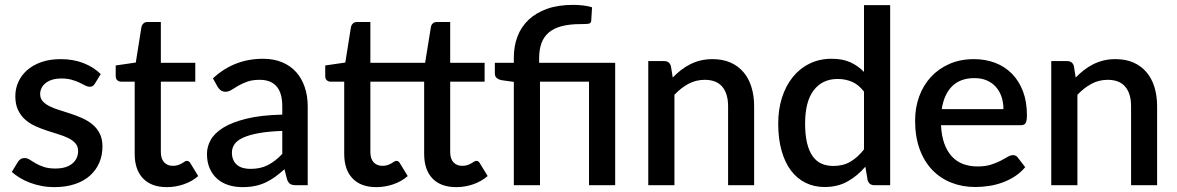

<svg xmlns="http://www.w3.org/2000/svg" viewBox="-20 -761 4836 789"><path d="M370 -417.5Q366 -410.5 361 -407.5Q356 -404.5 348.5 -404.5Q340 -404.5 330 -409.8Q320 -415 306.5 -421.5Q293 -428 274.8 -433.2Q256.5 -438.5 232 -438.5Q212 -438.5 195.8 -433.8Q179.5 -429 168.2 -420.2Q157 -411.5 151 -399.8Q145 -388 145 -374.5Q145 -356.5 156 -344.5Q167 -332.5 185 -323.8Q203 -315 226 -308Q249 -301 273 -293Q297 -285 320 -274.5Q343 -264 361 -248.8Q379 -233.5 390 -211.8Q401 -190 401 -159Q401 -123 388 -92.5Q375 -62 350 -39.5Q325 -17 287.8 -4.5Q250.5 8 202.5 8Q176 8 151.2 3.2Q126.5 -1.5 104.2 -9.8Q82 -18 62.8 -29.5Q43.5 -41 28.5 -54.5L53.5 -95.5Q58 -103 64.8 -107.2Q71.5 -111.5 81.5 -111.5Q92 -111.5 102.2 -104.8Q112.5 -98 126.2 -90Q140 -82 159.5 -75.2Q179 -68.5 208 -68.5Q232 -68.5 249.5 -74.2Q267 -80 278.5 -90Q290 -100 295.5 -112.8Q301 -125.5 301 -140Q301 -159.5 290 -172Q279 -184.5 260.8 -193.5Q242.5 -202.5 219.2 -209.5Q196 -216.5 172 -224.5Q148 -232.5 124.8 -243Q101.5 -253.5 83.2 -269.8Q65 -286 54 -309.2Q43 -332.5 43 -366Q43 -396.5 55.2 -424Q67.5 -451.5 91.2 -472.5Q115 -493.5 149.8 -505.8Q184.5 -518 230 -518Q281.5 -518 323.5 -501.5Q365.5 -485 394 -456.5Z M665.5 8Q602 8 567.8 -27.8Q533.5 -63.5 533.5 -128.5V-425.5H477.5Q468.5 -425.5 462 -431.2Q455.5 -437 455.5 -448.5V-492L538 -504L561.5 -651.5Q564 -660 570 -665.2Q576 -670.5 586 -670.5H641V-503H782.5V-425.5H641V-136Q641 -108.5 654.5 -94Q668 -79.5 690.5 -79.5Q703 -79.5 712 -82.8Q721 -86 727.5 -89.8Q734 -93.5 738.8 -96.8Q743.5 -100 748 -100Q757 -100 762.5 -90L794.5 -37.5Q769.5 -15.5 735.5 -3.8Q701.5 8 665.5 8Z M1140 -223Q1082.5 -221 1043 -213.8Q1003.5 -206.5 979 -195.2Q954.5 -184 943.8 -168.5Q933 -153 933 -134.5Q933 -116.5 938.8 -103.8Q944.5 -91 954.8 -82.8Q965 -74.5 978.8 -70.8Q992.5 -67 1009 -67Q1051 -67 1081.2 -82.8Q1111.5 -98.5 1140 -128.5ZM855 -439Q941.5 -519.5 1061 -519.5Q1105 -519.5 1139.2 -505.2Q1173.5 -491 1196.8 -465Q1220 -439 1232.2 -403.2Q1244.5 -367.5 1244.5 -324V0H1196.5Q1181 0 1173 -4.8Q1165 -9.5 1159.5 -24L1149 -65.5Q1129.5 -48 1110.5 -34.2Q1091.5 -20.5 1071.2 -11Q1051 -1.5 1027.8 3.2Q1004.5 8 976.5 8Q945.5 8 918.8 -0.5Q892 -9 872.5 -26.2Q853 -43.5 841.8 -69Q830.5 -94.5 830.5 -129Q830.5 -158.5 846.2 -186.5Q862 -214.5 898.2 -236.8Q934.5 -259 993.8 -273.5Q1053 -288 1140 -290V-324Q1140 -379 1116.5 -406Q1093 -433 1047.5 -433Q1016.5 -433 995.5 -425.2Q974.5 -417.5 959 -408.5Q943.5 -399.5 931.5 -391.8Q919.5 -384 906 -384Q895 -384 887.2 -389.8Q879.5 -395.5 874.5 -404Z M1526.5 8Q1463 8 1428.8 -27.8Q1394.5 -63.5 1394.5 -128.5V-425.5H1338.5Q1329.5 -425.5 1323 -431.2Q1316.5 -437 1316.5 -448.5V-492L1399 -504L1422.5 -651.5Q1425 -660 1431 -665.2Q1437 -670.5 1447 -670.5H1502V-503H1727L1751 -651.5Q1753 -660 1759 -665.2Q1765 -670.5 1775 -670.5H1830V-503H1971.5V-425.5H1830V-136Q1830 -108.5 1843.5 -94Q1857 -79.5 1879.5 -79.5Q1892 -79.5 1901.2 -82.8Q1910.5 -86 1917 -89.8Q1923.5 -93.5 1928.2 -96.8Q1933 -100 1937 -100Q1942.5 -100 1945.5 -97.8Q1948.5 -95.5 1952 -90L1984 -37.5Q1958.5 -15.5 1924.8 -3.8Q1891 8 1855 8Q1791 8 1757 -27.8Q1723 -63.5 1723 -128.5V-425.5H1502V-136Q1502 -108.5 1515.5 -94Q1529 -79.5 1551.5 -79.5Q1564 -79.5 1573 -82.8Q1582 -86 1588.5 -89.8Q1595 -93.5 1599.8 -96.8Q1604.5 -100 1609 -100Q1618 -100 1623.5 -90L1655.5 -37.5Q1630.5 -15.5 1596.5 -3.8Q1562.5 8 1526.5 8Z M2091.5 0V-424.5L2041.5 -431.5Q2029 -434 2021.2 -440.5Q2013.5 -447 2013.5 -459V-503H2091.5V-524.5Q2091.5 -571.5 2106.5 -611Q2121.5 -650.5 2152 -679.5Q2182.5 -708.5 2228.2 -724.8Q2274 -741 2335.5 -741Q2355.5 -741 2376.8 -738.5Q2398 -736 2413 -731L2409.5 -675Q2408.5 -664.5 2397 -663.2Q2385.5 -662 2366.5 -662Q2320 -662 2287.5 -653.2Q2255 -644.5 2234.5 -626.8Q2214 -609 2204.8 -582.8Q2195.5 -556.5 2195.5 -521.5V-503H2508V0H2400.5V-425.5H2199V0Z M2744.5 -442.5Q2761 -459.5 2778.8 -473.2Q2796.5 -487 2816.5 -497Q2836.5 -507 2859 -512.5Q2881.5 -518 2908 -518Q2950 -518 2981.8 -504Q3013.5 -490 3035.2 -464.5Q3057 -439 3068 -403.2Q3079 -367.5 3079 -324.5V0H2972V-324.5Q2972 -376 2948.2 -404.5Q2924.5 -433 2876 -433Q2840 -433 2809.2 -416.5Q2778.5 -400 2751.5 -371.5V0H2644V-510H2709Q2731 -510 2737 -489.5Z M3530.5 -384.5Q3508 -413.5 3481 -425Q3454 -436.5 3422.5 -436.5Q3359.5 -436.5 3324 -390.2Q3288.5 -344 3288.5 -253.5Q3288.5 -206.5 3296.5 -173.2Q3304.5 -140 3319.5 -119Q3334.5 -98 3356 -88.5Q3377.5 -79 3404.5 -79Q3445.5 -79 3475.2 -96.8Q3505 -114.5 3530.5 -147ZM3638 -740V0H3573Q3551.5 0 3545.5 -20.5L3536 -76Q3504 -38.5 3463.2 -15.5Q3422.5 7.5 3368.5 7.5Q3325.5 7.5 3290.5 -9.8Q3255.5 -27 3230.5 -60Q3205.5 -93 3191.8 -141.8Q3178 -190.5 3178 -253.5Q3178 -310.5 3193.2 -359Q3208.5 -407.5 3237 -443.2Q3265.5 -479 3306.2 -499.2Q3347 -519.5 3397.5 -519.5Q3442.5 -519.5 3474 -505.2Q3505.5 -491 3530.5 -465.5V-740Z M4103.5 -312.5Q4103.5 -339.5 4095.8 -362.8Q4088 -386 4073 -403.2Q4058 -420.5 4035.8 -430.2Q4013.5 -440 3984.5 -440Q3926 -440 3892.5 -406.5Q3859 -373 3850 -312.5ZM3847 -246.5Q3849 -203 3860.5 -171.2Q3872 -139.5 3891.2 -118.5Q3910.5 -97.5 3937.2 -87.2Q3964 -77 3997 -77Q4028.5 -77 4051.5 -84.2Q4074.5 -91.5 4091.5 -100.2Q4108.5 -109 4120.5 -116.2Q4132.5 -123.5 4142.5 -123.5Q4155.5 -123.5 4162.5 -113.5L4193 -74Q4174 -51.5 4150 -36Q4126 -20.5 4099 -10.8Q4072 -1 4043.5 3.2Q4015 7.5 3988 7.5Q3935 7.5 3889.8 -10.2Q3844.5 -28 3811.2 -62.5Q3778 -97 3759.2 -148Q3740.5 -199 3740.5 -265.5Q3740.5 -318.5 3757.2 -364.5Q3774 -410.5 3805.2 -444.5Q3836.5 -478.5 3881.2 -498.2Q3926 -518 3982.5 -518Q4029.5 -518 4069.5 -502.8Q4109.5 -487.5 4138.5 -458Q4167.5 -428.5 4183.8 -385.8Q4200 -343 4200 -288.5Q4200 -263.5 4194.5 -255Q4189 -246.5 4174.5 -246.5Z M4400.5 -442.5Q4417 -459.5 4434.8 -473.2Q4452.5 -487 4472.5 -497Q4492.5 -507 4515 -512.5Q4537.5 -518 4564 -518Q4606 -518 4637.8 -504Q4669.5 -490 4691.2 -464.5Q4713 -439 4724 -403.2Q4735 -367.5 4735 -324.5V0H4628V-324.5Q4628 -376 4604.2 -404.5Q4580.5 -433 4532 -433Q4496 -433 4465.2 -416.5Q4434.5 -400 4407.5 -371.5V0H4300V-510H4365Q4387 -510 4393 -489.5Z"/></svg>

Font: Lato SemiBold
Style: Regular
Weight: 600
Designer: Lukasz Dziedzic with Adam Twardoch and Botio Nikoltchev
Foundry: tyPoland Lukasz Dziedzic
Version: Version 2.015; 2015-08-06; http://www.latofonts.com/